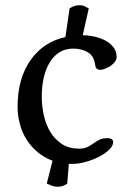

<svg xmlns="http://www.w3.org/2000/svg" viewBox="-20 -695 483 731"><path d="M180 -83Q148 -95 123 -116Q98 -137 81 -164Q64 -191 55.5 -223Q47 -255 47 -289Q47 -395 95.5 -465Q144 -535 229 -554L245 -663Q262 -675 282 -675Q296 -675 303.5 -670.5Q311 -666 318 -663L295 -561Q313 -561 335.5 -556.5Q358 -552 377.5 -542.5Q397 -533 410.5 -517Q424 -501 424 -478Q424 -469 418 -460.5Q412 -452 403 -445.5Q394 -439 383 -434.5Q372 -430 363 -429Q355 -429 349.5 -432.5Q344 -436 342 -450Q337 -483 313.5 -496.5Q290 -510 259 -510Q229 -510 206.5 -496Q184 -482 169 -457Q154 -432 146.5 -399Q139 -366 139 -327Q139 -291 147 -255.5Q155 -220 172 -192Q189 -164 216 -146.5Q243 -129 281 -129Q301 -129 313.5 -135.5Q326 -142 336.5 -149.5Q347 -157 358.5 -163Q370 -169 388 -169Q401 -169 406 -164.5Q411 -160 411 -155Q411 -140 395.5 -125Q380 -110 356.5 -98Q333 -86 306 -78.5Q279 -71 256 -71H242L236 4Q220 16 201 16Q187 16 175.5 11.5Q164 7 158 4Z"/></svg>

Font: Asar
Style: Regular
Weight: 400
Designer: Eben Sorkin
Foundry: Eben Sorkin, Pria Ravichandran
Version: Version 1.003; ttfautohint (v1.3) -l 8 -r 50 -G 0 -x 0 -H 45